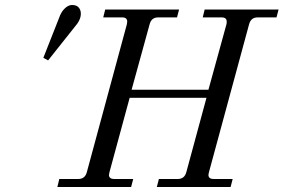

<svg xmlns="http://www.w3.org/2000/svg" viewBox="-20 -750 1137 770"><path d="M172.9 -507.8 153.8 -518.1 221.2 -689Q229.5 -707.5 242.7 -718.8Q255.9 -730 269 -730Q286.6 -730 295.4 -720.2Q304.2 -710.4 304.2 -694.8Q304.2 -669.4 278.8 -641.1ZM698.2 -711.9 689.9 -680.2H613.8Q587.4 -680.2 580.1 -652.8L507.8 -390.1H815.9L888.2 -652.8Q889.2 -656.7 889.2 -663.1Q889.2 -680.2 869.1 -680.2H793L800.8 -711.9H1097.2L1088.9 -680.2H1013.2Q986.3 -680.2 979 -652.8L817.9 -59.1Q815.9 -51.3 815.9 -48.8Q815.9 -32.2 836.9 -32.2H913.1L904.8 0H608.9L617.2 -32.2H692.9Q719.7 -32.2 727.1 -59.1L808.1 -357.9H500L418.9 -59.1Q417 -51.3 417 -48.8Q417 -32.2 438 -32.2H514.2L505.9 0H210L217.8 -32.2H293.9Q320.8 -32.2 328.1 -59.1L488.8 -652.8Q490.2 -658.7 490.2 -663.1Q490.2 -680.2 470.2 -680.2H394L401.9 -711.9Z"/></svg>

Font: Flanker Steampunk
Style: Italic
Weight: 400
Italic angle: -12°
Designer: Alexey Kryukov, Leonardo Di Lena
Foundry: Alexey Kryukov, Leonardo Di Lena
Version: 1.210